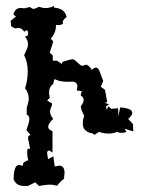

<svg xmlns="http://www.w3.org/2000/svg" viewBox="-20 -625 484 652"><path d="M26.4 -15.1Q26.4 -64.9 44.9 -64.9Q50.8 -64.9 55.7 -61.5L58.6 -65.4Q58.1 -66.9 58.1 -67.9Q58.1 -74.7 75.7 -81.1Q72.3 -92.8 72.3 -107.4Q72.3 -118.7 75.7 -121.6L77.6 -118.7Q82 -118.7 82 -125Q79.6 -127.9 79.6 -130.9V-133.8Q79.6 -136.2 78.6 -140.1Q77.1 -144.5 76.2 -149.2Q75.2 -153.8 75.2 -156.7Q75.2 -166 84 -166L69.8 -183.1Q79.6 -210.9 79.6 -220.7Q79.6 -233.4 70.8 -235.8V-258.8Q77.6 -279.3 77.6 -290.5Q77.6 -309.6 64.9 -325.2L68.4 -335.9Q74.2 -360.8 74.2 -382.3Q74.2 -413.6 62 -437.5L73.7 -464.4L75.2 -474.1Q75.2 -488.8 64.5 -501Q75.7 -502 75.7 -510.3Q75.7 -516.6 72.3 -522.9L62 -517.6Q53.7 -530.3 41.5 -530.3L32.2 -528.3L18.1 -535.2L16.1 -554.2L34.2 -568.8L25.4 -576.2Q31.2 -598.1 51.3 -598.1L63 -596.7L66.9 -597.7L66.4 -599.1Q67.9 -598.6 68.8 -598.1L81.1 -601.1L92.3 -594.7Q102.5 -595.7 111.8 -602.1Q124 -597.7 135.3 -597.7Q149.9 -597.7 164.1 -605L162.6 -599.1Q200.7 -596.7 206.1 -567.4Q192.9 -556.2 192.9 -550.3L194.8 -545.9Q188.5 -539.6 178.2 -539.6L169.9 -540.5V-536.1Q169.9 -513.7 151.9 -492.7Q157.2 -490.2 159.7 -484.4L160.6 -483.4L148.9 -446.3L159.2 -436.5V-418.9H173.8L189.9 -407.7L192.9 -415.5Q220.7 -423.8 226.6 -423.8Q230 -423.8 234.4 -420.4Q238.8 -417 243.4 -412.6Q248 -408.2 252.2 -404.8Q256.3 -401.4 259.8 -401.4L271.5 -405.3Q280.3 -405.3 292 -387.7Q299.8 -395.5 305.7 -395.5Q312.5 -395.5 316.9 -385.7L330.6 -350.1L322.3 -330.1L336.4 -320.3L344.2 -277.8L335.9 -276.4L350.1 -270L340.3 -264.2L341.8 -252.4L349.1 -264.2L356.9 -255.4L381.3 -257.3L381.8 -230L388.2 -260.3Q429.2 -257.3 429.2 -241.7Q429.2 -233.9 415.5 -221.2L431.6 -203.6L432.6 -178.7L403.3 -188L409.2 -177.2Q402.8 -173.8 393.6 -173.8Q384.3 -173.8 377.9 -177.2Q363.8 -171.4 348.6 -171.4Q333 -171.4 316.4 -177.2L300.8 -167Q294.4 -172.9 289.6 -173.1Q284.7 -173.3 278.3 -176.5Q272 -179.7 266.6 -186.3Q261.2 -192.9 261.2 -206.1Q261.2 -220.7 266.1 -230.5Q260.7 -241.7 256.3 -252.9L254.4 -264.2Q264.2 -276.9 264.2 -285.6Q264.2 -294.4 253.9 -301.3L257.8 -315.4L240.7 -317.9L242.7 -330.6Q242.7 -347.7 225.1 -347.7L203.6 -347.2L183.1 -349.6L164.6 -356.4L160.6 -339.8Q146.5 -330.1 146.5 -310.1L148.9 -291.5Q142.1 -288.6 140.6 -281.7Q142.1 -282.2 143.1 -282.2Q145.5 -282.2 145.5 -280.8Q145.5 -278.8 148.7 -278.1Q151.9 -277.3 154.3 -275.9Q156.7 -274.4 156.7 -271Q156.7 -266.6 153.3 -259.8Q149.9 -252.9 149.9 -246.6Q149.9 -234.9 160.6 -221.2Q143.6 -205.1 143.6 -194.8Q143.6 -184.6 158.2 -179.7V-106.9Q149.9 -113.8 145.5 -113.8Q140.1 -113.8 140.1 -104L143.1 -84.5L161.1 -94.2L166 -59.6L181.2 -62.5Q199.2 -62.5 199.2 -37.6L197.3 -17.6Q184.6 -8.8 173.8 5.9Q161.1 2 151.4 2Q143.1 2 133.3 3.2Q123.5 4.4 112.8 6.8L99.6 -5.9L75.7 6.3H59.1Q36.6 6.3 26.4 -15.1Z"/></svg>

Font: Truetypewriter PolyglOTT
Style: Regular
Weight: 400
Designer: Sergey Beatoff a.k.a. Sam_T
Version: Version 3.76